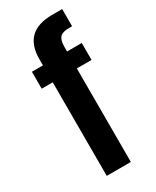

<svg xmlns="http://www.w3.org/2000/svg" viewBox="-181 -743 647 795"><g transform="rotate(-30 143.0 -345.0)"><path d="M195.3 -549.8V-528.3H265.6V-447.3H195.3V0H80.1V-447.3H27.3V-528.3H80.1V-557.6Q80.1 -689.5 215.8 -690.4H265.6V-608.4H251Q219.7 -608.4 208 -595.7Q195.3 -583 195.3 -549.8Z"/></g></svg>

Font: Dinish Condensed
Style: Bold
Weight: 700
Width: 3
Designer: Bert Driehuis
Foundry: Playbeing
Version: Version 3.006; git-39231f3c-release